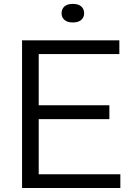

<svg xmlns="http://www.w3.org/2000/svg" viewBox="-20 -942 666 962"><path d="M90.5 0V-740H578V-671H174V-69H583V0ZM138.5 -345V-414.5H528V-345ZM345 -829.5Q317.5 -829.5 303 -842.2Q288.5 -855 288.5 -875.5Q288.5 -897 303 -909.8Q317.5 -922.5 345 -922.5Q372.5 -922.5 387 -909.8Q401.5 -897 401.5 -875.5Q401.5 -855 387 -842.2Q372.5 -829.5 345 -829.5Z"/></svg>

Font: Encode Sans SC SemiExpanded
Style: Regular
Weight: 400
Width: 6
Designer: Multiple Designers
Foundry: Impallari Type
Version: Version 3.002